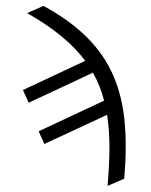

<svg xmlns="http://www.w3.org/2000/svg" viewBox="-63 -812 847 1077"><g transform="rotate(5 361.0 -274.0)"><path d="M49.7 -713.1 137.8 -761.4Q294 -692.8 397.5 -605.5Q501.1 -518.1 561.6 -406.4Q622.2 -294.7 647.7 -153.4Q673.3 -12.1 673.3 164.8L583.8 213.1Q583.8 97.7 575.5 -0.9Q567.1 -99.4 546.2 -183.9L210.2 9.9L171.9 -58.2L522.7 -261.7Q493.3 -344.1 446.7 -412.3L102.3 -213.1L63.9 -281.2L397.7 -474.8Q279.5 -608.3 49.7 -713.1Z"/></g></svg>

Font: Inter Alia
Style: Regular
Weight: 400
Designer: Rasmus Andersson (Latin, Greek, Cyrillic etc.) and Evan from Shavian.info (Shavian, old style figures)
Foundry: Shavian.info
Version: Version 0.001;git-37ab20767